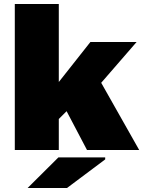

<svg xmlns="http://www.w3.org/2000/svg" viewBox="-20 -750 716 960"><path d="M663 -540 486 -336 676 0H415L313 -194L274 -155V0H54V-730H274V-340L432 -540ZM118 190 272 37H506V47L315 190Z"/></svg>

Font: Nacelle Black
Style: Regular
Weight: 900
Designer: Sora Sagano
Foundry: Sora Sagano
Version: Version 1.000;FEAKit 1.0